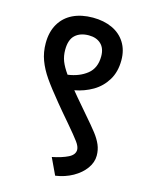

<svg xmlns="http://www.w3.org/2000/svg" viewBox="-111 -698 634 855"><g transform="rotate(15 206.0 -271.0)"><path d="M286.1 -212.4Q328.1 -164.1 346.7 -139.9Q365.2 -115.7 375 -92.8Q384.8 -69.8 384.8 -43Q384.8 -12.2 364.5 16.1Q344.2 44.4 308.6 64.5Q272.9 84.5 229 90.8L192.9 14.2Q238.3 4.9 266.1 -9Q293.9 -22.9 293.9 -45.9Q293.9 -60.5 279.1 -81.1Q264.2 -101.6 223.1 -149.9Q182.1 -197.3 158.7 -226.1Q112.8 -281.7 87.6 -318.1Q62.5 -354.5 49.1 -390.6Q35.6 -426.8 35.6 -468.8Q35.6 -520.5 57.1 -557.6Q78.6 -594.7 117.9 -613.8Q157.2 -632.8 210 -632.8Q260.7 -632.8 299.3 -615Q337.9 -597.2 359.4 -563Q380.9 -528.8 380.9 -481.9Q380.9 -428.2 357.4 -389.9Q334 -351.6 295.9 -329.3Q257.8 -307.1 212.9 -298.8L233.9 -273.4ZM127 -462.4Q127 -434.1 136.2 -410.4Q145.5 -386.7 166 -357.9Q219.2 -365.2 254.4 -393.3Q289.6 -421.4 289.6 -475.6Q289.6 -512.7 268.8 -532.2Q248 -551.8 212.9 -551.8Q173.3 -551.8 150.1 -530.5Q127 -509.3 127 -462.4Z"/></g></svg>

Font: Varta SemiBold
Style: Regular
Weight: 600
Designer: Joana Correia, Viktoriya Grabowska, Eben Sorkin
Foundry: Sorkin Type
Version: Version 1.003; ttfautohint (v1.3) -l 8 -r 24 -G 200 -x 12 -H